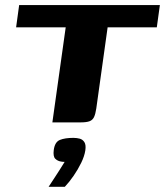

<svg xmlns="http://www.w3.org/2000/svg" viewBox="-20 -480 647 753"><path d="M55.1 -460H607L595 -372.9H402.1L357.6 -54.4Q354.5 -33.3 348.9 -21.2Q343.3 -9.1 331.3 -4.6Q319.3 0 295.4 0H185.4L237.7 -372.9H43.2ZM170.7 252.5Q184.3 232 194.2 216.7Q204.2 201.5 213.5 186.9Q222.8 172.3 233.5 154.9Q230.4 154.9 226.3 154.6Q222.2 154.2 219.2 153.6Q205.9 151.5 196.8 142.6Q187.7 133.8 190.8 108.7Q194.8 77 214.8 68.8Q234.7 60.7 267.7 60.7Q281.6 60.7 293 63.9Q304.4 67.1 311.1 77.7Q317.7 88.2 314.7 109.3Q311.3 132.3 298.5 158.5Q285.7 184.8 268.7 209.4Q251.8 234.1 234.3 252.5Z"/></svg>

Font: Genos Thin
Style: Italic
Weight: 100
Italic angle: -8°
Designer: Robert E. Leuschke
Foundry: Robert E. Leuschke
Version: Version 1.010